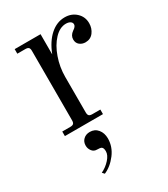

<svg xmlns="http://www.w3.org/2000/svg" viewBox="-177 -550 763 872"><g transform="rotate(-30 205.0 -114.5)"><path d="M173.8 -456.1V-350.1Q195.8 -406.7 230.5 -437.3Q265.1 -467.8 306.2 -467.8Q342.3 -467.8 366.2 -445.3Q390.1 -422.9 390.1 -389.2Q390.1 -362.3 374.8 -342Q359.4 -321.8 333 -321.8Q315.4 -321.8 302.7 -332Q290 -342.3 290 -360.8Q290 -381.8 310.1 -396Q328.1 -407.2 328.1 -418.9Q328.1 -428.7 319.3 -434.3Q310.5 -439.9 296.9 -439.9Q264.6 -439.9 236.1 -409.7Q207.5 -379.4 190.7 -331.3Q173.8 -283.2 173.8 -231.9V-45.9Q173.8 -33.7 178.7 -28.8Q183.6 -23.9 195.8 -23.9H237.8V0H38.1V-23.9H80.1Q92.3 -23.9 97.2 -28.8Q102.1 -33.7 102.1 -45.9V-410.2Q102.1 -422.4 97.2 -427.2Q92.3 -432.1 80.1 -432.1H38.1V-456.1ZM100.1 228Q126.5 215.3 145.8 193.8Q165 172.4 165 152.8Q165 135.3 157.2 129.9Q151.4 126 132.8 126Q117.2 126 107.7 113.3Q98.1 100.6 98.1 85Q98.1 64.9 111.3 52.5Q124.5 40 145 40Q170.9 40 186.5 59.1Q202.1 78.1 202.1 106.9Q202.1 149.9 174.3 186.5Q146.5 223.1 109.9 238.8Z"/></g></svg>

Font: Flanker Steampunk
Style: Regular
Weight: 400
Designer: Alexey Kryukov, Leonardo Di Lena
Foundry: Alexey Kryukov, Leonardo Di Lena
Version: 1.210